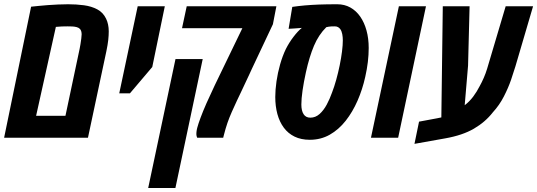

<svg xmlns="http://www.w3.org/2000/svg" viewBox="-26 -660 2575 920"><path d="M-6.3 0 123 -627.9Q138.2 -629.4 158.7 -631.6Q179.2 -633.8 202.9 -635.5Q226.6 -637.2 251.5 -638.4Q276.4 -639.6 300.3 -639.6Q339.8 -639.6 376.2 -634.8Q412.6 -629.9 440.4 -615Q468.3 -600.1 482.4 -570.3Q488.8 -557.1 491.9 -542Q495.1 -526.9 495.1 -509.8Q495.1 -491.2 492.7 -468.5Q490.2 -445.8 483.9 -415.5L395.5 0ZM147 -105H287.6L355.5 -425.8Q357.4 -434.6 359.6 -448.2Q361.8 -461.9 363.5 -475.1Q365.2 -488.3 365.2 -495.6Q365.2 -502.9 363.3 -509.8Q361.3 -516.6 357.4 -521Q351.6 -527.3 341.6 -530Q331.5 -532.7 319.8 -533.2Q308.1 -533.7 296.9 -533.7Q282.2 -533.7 270.5 -533.2Q258.8 -532.7 241.7 -531.2Z M545.4 -212.9 633.8 -629.9H763.7L703.6 -338.9L596.7 -212.9Z M918.9 0Q918 -2.4 916.3 -7.3Q914.6 -12.2 915 -21.5Q915 -24.4 915.5 -28.3Q916 -32.2 916.7 -36.9Q917.5 -41.5 918.9 -46.9Q923.8 -65.9 935.1 -96.2Q946.3 -126.5 963.6 -165.8Q981 -205.1 1002.9 -251L1135.3 -524.9H846.2L868.7 -629.9H1298.3L1281.7 -543.9L1179.7 -327.6Q1174.3 -315.4 1168.7 -303.5Q1163.1 -291.5 1157 -278.6Q1150.9 -265.6 1143.8 -250.5Q1136.7 -235.4 1128.2 -217.3Q1119.6 -199.2 1108.9 -176.8Q1095.2 -147.5 1084 -122.1Q1072.8 -96.7 1063.7 -70.6Q1054.7 -44.4 1046.4 -11.7L1043.5 0ZM684.1 240.7 814.9 -377H945.3L814.5 240.7Z M1458.5 9.8Q1416.5 9.8 1385.5 -5.4Q1354.5 -20.5 1334 -48.1Q1313.5 -75.7 1303.2 -113.3Q1293 -150.9 1293 -195.3Q1293 -229 1298.8 -270Q1304.7 -311 1316.2 -351.3Q1327.6 -391.6 1343.3 -424.3Q1358.9 -455.6 1380.4 -483.6Q1401.9 -511.7 1420.4 -526.4Q1412.1 -525.9 1404.3 -525.1Q1396.5 -524.4 1388.7 -523.9Q1380.9 -523.4 1372.8 -522.9Q1364.7 -522.5 1356.9 -522L1374.5 -627Q1403.8 -631.3 1434.3 -634Q1464.8 -636.7 1502.2 -638.2Q1539.6 -639.6 1589.8 -639.6Q1625 -639.6 1652.8 -624Q1680.7 -608.4 1700.2 -580.3Q1719.7 -552.2 1730.2 -513.9Q1740.7 -475.6 1740.7 -430.2Q1740.7 -397.5 1736.6 -362.8Q1732.4 -328.1 1724.1 -291.5Q1710.9 -231.9 1687.3 -177.7Q1663.6 -123.5 1630.4 -81.3Q1597.2 -39.1 1554.2 -14.6Q1511.2 9.8 1458.5 9.8ZM1460.9 -96.2Q1485.8 -96.2 1505.4 -113.8Q1524.9 -131.3 1539.6 -158.7Q1554.2 -186 1564.9 -216.3Q1575.7 -244.1 1585.2 -278.3Q1594.7 -312.5 1601.8 -347.4Q1608.9 -382.3 1612.8 -413.3Q1616.7 -444.3 1616.7 -466.3Q1616.7 -481.9 1614 -496.3Q1611.3 -510.7 1604.5 -520.5Q1600.1 -526.4 1593.8 -530Q1587.4 -533.7 1578.6 -533.7Q1568.4 -533.7 1561.8 -533.4Q1555.2 -533.2 1549.8 -532.2Q1544.4 -531.2 1537.6 -529.8Q1501 -493.7 1478.5 -440.7Q1456.1 -387.7 1439.9 -314Q1429.2 -265.1 1423.6 -225.8Q1418 -186.5 1418 -159.2Q1418 -129.4 1428.7 -112.8Q1439.5 -96.2 1460.9 -96.2Z M1751.5 0 1885.3 -629.9H2015.1L1881.8 0Z M1960 29.3 1981.9 -77.1 2068.8 -93.3Q2085.4 -96.7 2100.8 -99.9Q2116.2 -103 2137.2 -106L2087.9 -30.3L2095.7 -629.9H2224.1L2216.8 -345.7L2200.7 -155.8Q2223.1 -172.9 2241 -196.5Q2258.8 -220.2 2272.9 -248Q2282.7 -265.6 2292 -286.9Q2301.3 -308.1 2308.1 -330.6L2397 -629.9H2528.3L2443.8 -342.3Q2436 -316.4 2422.9 -277.8Q2409.7 -239.3 2388.4 -197.8Q2367.2 -156.2 2335.4 -121.6Q2299.3 -75.2 2244.9 -43.5Q2190.4 -11.7 2107.9 2.9Z"/></svg>

Font: Open Sans Condensed
Style: Italic
Weight: 400
Width: 3
Italic angle: -12°
Designer: Monotype Design Team
Foundry: Monotype Imaging Inc.
Version: Version 3.000